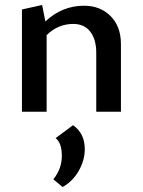

<svg xmlns="http://www.w3.org/2000/svg" viewBox="-20 -448 573 770"><path d="M317 -425Q382 -425 423.5 -383.5Q465 -342 465 -271V0H366V-236Q366 -290 342 -321Q318 -352 274 -352Q212 -352 167 -307V0H68V-410L149 -428L162 -362Q229 -425 317 -425ZM273 54Q320 87 320 150Q320 195 295.5 237.5Q271 280 231 302L194 271Q228 229 228 177Q228 125 203 106Z"/></svg>

Font: EauTestText Semibold
Style: Regular
Weight: 600
Designer: Christian Thalmann (Catharsis Fonts)
Version: Version 0.001;PS 000.001;hotconv 1.0.88;makeotf.lib2.5.64775